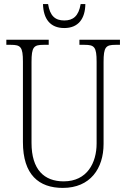

<svg xmlns="http://www.w3.org/2000/svg" viewBox="-20 -908 618 938"><path d="M294 -771C363 -771 396 -817 397 -888H374C364 -829 337 -808 294 -808C250 -808 224 -830 215 -888H190C192 -816 225 -771 294 -771ZM287 10C421 10 486 -85 486 -205V-605C486 -679 497 -689 545 -689H566V-714H368V-689H393C441 -689 452 -679 452 -606V-207C452 -113 406 -22 291 -22C196 -22 134 -79 134 -210V-605C134 -679 145 -689 193 -689H218V-714H11V-689H33C81 -689 92 -679 92 -607V-214C92 -54 170 10 287 10Z"/></svg>

Font: Noto Serif Thai Condensed ExtraLight
Style: Regular
Weight: 200
Width: 3
Designer: Monotype Design Team
Foundry: Monotype Imaging Inc.
Version: Version 2.002